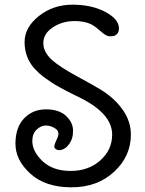

<svg xmlns="http://www.w3.org/2000/svg" viewBox="-20 -785 621 820"><path d="M226 -198Q236 -222 218 -235Q197 -249 176 -249Q155 -249 136.5 -231.5Q118 -214 118 -183Q118 -138 162 -96.5Q206 -55 282 -55Q358 -55 408.5 -100Q459 -145 459 -210Q459 -298 327 -365Q320 -369 296 -380.5Q272 -392 263 -397Q254 -402 233.5 -413Q213 -424 201.5 -432Q190 -440 174 -451Q150 -467 123 -497Q85 -543 85 -605.5Q85 -668 146 -716.5Q207 -765 289.5 -765Q372 -765 430 -734Q488 -703 488 -664Q488 -640 468 -632Q461 -630 450 -630Q439 -630 428.5 -637Q418 -644 404.5 -656Q391 -668 380 -675Q350 -695 298 -695Q246 -695 205.5 -668Q165 -641 165 -601.5Q165 -562 203 -528Q237 -498 310 -458.5Q383 -419 407 -404Q466 -369 502.5 -318.5Q539 -268 539 -210Q539 -118 467.5 -51.5Q396 15 285 15Q174 15 110 -43Q46 -101 46 -171Q46 -241 83 -279.5Q120 -318 176 -318Q232 -318 262 -290Q292 -262 292 -226Q292 -190 273 -167Q262 -152 247 -146.5Q232 -141 222 -146Q212 -151 212 -159Q212 -167 217 -177.5Q222 -188 226 -198Z"/></svg>

Font: Delius Swash Caps
Style: Regular
Weight: 400
Designer: Natalia Raices
Foundry: Natalia Raices
Version: Version 1.002